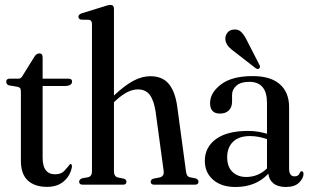

<svg xmlns="http://www.w3.org/2000/svg" viewBox="-20 -756 1270 786"><path d="M52.5 -400.5 17 -406.5Q5.5 -410 5.5 -421.5Q5.5 -434 20 -434H56.5Q67 -434 74 -448.5L120 -522.5Q129 -537.5 141 -537.5Q154.5 -537.5 154.5 -521V-434H260Q275 -434 275 -422.5Q275 -404 245 -404H154.5V-110Q154.5 -42.5 206 -42.5Q230.5 -42.5 243.5 -56.8Q256.5 -71 266.5 -84Q275 -87 274.5 -73Q268 -37 241.5 -14Q215 9 172.5 9Q122 9 93.8 -17.2Q65.5 -43.5 65.5 -98V-379.5Q65.5 -389 63.2 -393.8Q61 -398.5 52.5 -400.5Z M446.5 -719.5V-365Q492 -407.5 527 -425.8Q562 -444 595.5 -444Q644.5 -444 670.8 -412.8Q697 -381.5 705.5 -320L741 -57Q742.5 -44.5 746 -38.2Q749.5 -32 759.5 -30L782 -25.5Q792.5 -21 792.5 -12Q792.5 0 778 0H611Q597 0 597 -12Q597 -21 607.5 -24.5L633 -29.5Q653 -34 650 -56L617 -299Q610 -345 593.2 -367.5Q576.5 -390 544 -390Q524 -390 502 -379.2Q480 -368.5 454 -344.5L446.5 -337.5V-55Q446.5 -33.5 462.5 -29.5L487.5 -24.5Q497.5 -21 497.5 -12Q497.5 0 484 0H318.5Q304 0 304 -12Q304 -21.5 316 -26L340.5 -30.5Q356.5 -34 356.5 -54.5V-657.5Q356.5 -673 344.5 -675L311.5 -675.5Q301 -678.5 301 -687.5Q301 -696.5 314.5 -701.5L407 -730Q424 -736 432 -736Q446.5 -736 446.5 -719.5Z M818.5 -97.5Q818.5 -153 864 -186.5Q909.5 -220 995 -220Q1017.5 -220 1037 -216.8Q1056.5 -213.5 1073 -208.5V-334.5Q1073 -421 1000.5 -421Q965 -421 947.5 -405Q930 -389 930 -368V-340Q930 -317 916.8 -304Q903.5 -291 880.5 -291Q840 -291 840 -334Q840 -376 884.5 -410.2Q929 -444.5 1014.5 -444.5Q1088 -444.5 1125.8 -411Q1163.5 -377.5 1163.5 -317.5V-66.5Q1163.5 -34 1186 -34Q1203 -34 1208 -50Q1210.5 -55 1214.5 -55Q1222.5 -55 1222.5 -44Q1222.5 -26.5 1204.5 -8.5Q1186.5 9.5 1150 9.5Q1118 9.5 1099.5 -5.2Q1081 -20 1078.5 -45Q1028 9.5 944 9.5Q886.5 9.5 852.5 -20Q818.5 -49.5 818.5 -97.5ZM910 -112.5Q910 -73 931.8 -52.2Q953.5 -31.5 988 -31.5Q1037 -31.5 1073 -66.5V-186.5Q1057 -192 1039.8 -195.5Q1022.5 -199 1003 -199Q958.5 -199 934.2 -175.8Q910 -152.5 910 -112.5ZM993.5 -585 1041 -492.5Q1043.5 -488.5 1044.2 -484.2Q1045 -480 1042 -476.5Q1036 -470.5 1027 -476.5L944 -541Q926 -553.5 915 -566Q904 -578.5 902.5 -595Q901.5 -609 910.2 -621.2Q919 -633.5 936.5 -635Q955.5 -637.5 968.8 -623.8Q982 -610 993.5 -585Z"/></svg>

Font: Fraunces 144pt Soft
Style: Regular
Weight: 400
Version: Version 1.000;[0bf87f6ff]